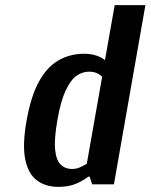

<svg xmlns="http://www.w3.org/2000/svg" viewBox="-20 -720 588 750"><path d="M208 10Q158 10 124 -15.5Q90 -41 78.5 -98Q67 -155 84 -250Q101 -345 132.5 -402Q164 -459 209 -484.5Q254 -510 309 -510Q335 -510 356 -503Q377 -496 390 -485L428 -700H548L425 0H340L330 -30H325Q306 -15 277.5 -2.5Q249 10 208 10ZM260 -60Q279 -60 292.5 -66.5Q306 -73 319 -80L379 -420Q372 -428 359 -434Q346 -440 327 -440Q302 -440 279 -424Q256 -408 236.5 -366.5Q217 -325 204 -250Q191 -175 195.5 -134Q200 -93 217.5 -76.5Q235 -60 260 -60Z"/></svg>

Font: Cuprum
Style: Bold Italic
Weight: 700
Italic angle: -10°
Designer: Jovanny Lemonad
Foundry: Jovanny Lemonad
Version: Version 3.000